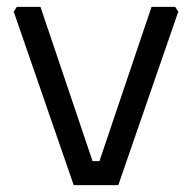

<svg xmlns="http://www.w3.org/2000/svg" viewBox="-20 -540 560 560"><path d="M20 -506 29 -520H98L250 -70H270L422 -520H491L500 -506L325 0H195Z"/></svg>

Font: Oxanium ExtraLight
Style: Regular
Weight: 400
Version: Version 2.000